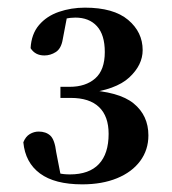

<svg xmlns="http://www.w3.org/2000/svg" viewBox="-20 -943 450 502"><path d="M195 -461Q123 -461 84.5 -489.5Q46 -518 41 -571Q47 -586 58 -592.5Q69 -599 81 -599Q100 -599 111.5 -588.5Q123 -578 127 -545L140 -478L108 -500Q122 -493 134 -490Q146 -487 163 -487Q213 -487 238.5 -514Q264 -541 264 -593Q264 -639 239 -663Q214 -687 165 -687H138V-716H162Q204 -716 229 -738Q254 -760 254 -807Q254 -852 233.5 -874.5Q213 -897 177 -897Q164 -897 149.5 -894Q135 -891 117 -886L156 -903L144 -840Q140 -816 126 -807Q112 -798 96 -798Q72 -798 60 -817Q62 -854 82 -877.5Q102 -901 134 -912Q166 -923 202 -923Q277 -923 315 -891Q353 -859 353 -812Q353 -773 318 -740.5Q283 -708 204 -699L202 -708Q291 -704 329.5 -672.5Q368 -641 368 -589Q368 -551 346.5 -522Q325 -493 286 -477Q247 -461 195 -461Z"/></svg>

Font: Noto Serif TC ExtraBold
Style: Regular
Weight: 800
Designer: Ryoko NISHIZUKA 西塚涼子 (kana & ideographs); Frank Grießhammer (Latin, Greek & Cyrillic); Wenlong ZHANG 张文龙 (bopomofo); San
Foundry: Adobe
Version: Version 2.002-H1;hotconv 1.1.0;makeotfexe 2.6.0